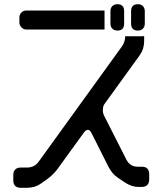

<svg xmlns="http://www.w3.org/2000/svg" viewBox="-20 -783 768 911"><path d="M476 -643V-733H104Q91 -733 81.5 -723.5Q72 -714 72 -700V-677Q72 -664 81.5 -653.5Q91 -643 104 -643ZM574 -611Q574 -584 558 -562L165 -18Q154 -2 139.5 5Q125 12 109 12H78Q62 12 52.5 21Q43 30 43 48V71Q43 108 78 108H109Q125 108 141.5 103.5Q158 99 174 88L201 69Q233 46 252 20L378 -154Q388 -167 397 -167Q407 -167 415 -150L494 7Q502 23 513 36.5Q524 50 539 60L573 83Q605 104 637 104H653Q669 104 678.5 95Q688 86 688 67V44Q688 8 653 8H632Q616 8 602.5 0Q589 -8 580 -25L475 -232Q468 -245 468 -259Q468 -260 468 -263Q468 -266 469 -271Q469 -281 479 -294L643 -521Q654 -537 659 -553.5Q664 -570 664 -587V-612Q661 -611 656 -611ZM634 -638Q649 -638 658 -647Q667 -656 667 -671V-730Q667 -745 658 -754Q649 -763 634 -763Q602 -763 602 -730V-671Q602 -638 634 -638ZM537 -638Q569 -638 569 -671V-730Q569 -763 537 -763Q522 -763 513 -754Q504 -745 504 -730V-671Q504 -656 513 -647Q522 -638 537 -638Z"/></svg>

Font: WDXL Lubrifont JP N
Style: Regular
Weight: 400
Designer: [WDXL Lubrifont] Copyright 2020-2022 (c) NightFurySL2001, Skr-ZERO; [ZCOOL QingKe HuangYou] Copyright 2018-2022 (c) The 
Version: Version 2.001;hotconv 1.1.1;makeotfexe 2.6.0